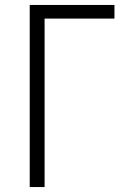

<svg xmlns="http://www.w3.org/2000/svg" viewBox="-20 -755 540 775"><path d="M100 0V-735H442V-680H160V0Z"/></svg>

Font: Iosevka Term Light
Style: Regular
Weight: 300
Monospace: yes
Designer: Belleve Invis
Foundry: Belleve Invis
Version: Version 9.0.1; ttfautohint (v1.8.3)